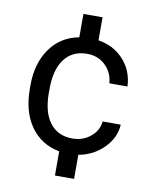

<svg xmlns="http://www.w3.org/2000/svg" viewBox="-85 -709 718 893"><g transform="rotate(10 273.5 -262.5)"><path d="M286.1 -64Q335 -64 371.1 -93.5Q407.2 -123 411.1 -166.5H496.6Q493.7 -105 445.3 -55.9Q397 -6.8 326.7 5.9V119.6H236.3V5.4Q148.9 -11.2 100.1 -80.6Q51.3 -149.9 51.3 -257.3V-274.4Q51.3 -377.9 100.6 -447.5Q149.9 -517.1 236.3 -533.2V-643.6H326.7V-534.7Q399.9 -523.4 446.8 -471.7Q493.7 -419.9 496.6 -346.7H411.1Q407.2 -397.9 372.3 -430.9Q337.4 -463.9 286.1 -463.9Q217.3 -463.9 179.4 -414.3Q141.6 -364.7 141.6 -271V-253.9Q141.6 -162.6 179.4 -113.3Q217.3 -64 286.1 -64Z"/></g></svg>

Font: RobotoInd
Style: Regular
Weight: 400
Designer: Google
Version: Version 2.001101; 2014